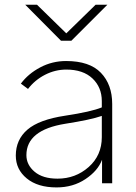

<svg xmlns="http://www.w3.org/2000/svg" viewBox="-20 -776 576 813"><path d="M91.8 -119.1Q91.8 -78.1 126.5 -48.8Q161.1 -19.5 223.6 -19.5Q299.8 -19.5 355.5 -68.8Q411.1 -118.2 411.1 -195.3V-285.2Q363.3 -268.6 256.8 -252Q91.8 -225.6 91.8 -119.1ZM46.9 -117.2Q46.9 -184.6 96.2 -227.1Q145.5 -269.5 255.9 -286.1Q366.2 -302.7 411.1 -321.3V-347.7Q411.1 -406.2 371.6 -443.8Q332 -481.4 260.7 -481.4Q213.9 -481.4 170.9 -459.5Q127.9 -437.5 98.6 -399.4L68.4 -421.9Q99.6 -463.9 150.4 -490.7Q201.2 -517.6 259.8 -517.6Q359.4 -517.6 407.2 -467.8Q455.1 -418 455.1 -335.9V0H412.1V-99.6Q394.5 -52.7 341.8 -17.6Q289.1 17.6 219.7 17.6Q139.6 17.6 93.3 -20.5Q46.9 -58.6 46.9 -117.2ZM86.9 -755.9H136.7L260.7 -634.8L384.8 -755.9H434.6L282.2 -603.5H238.3Z"/></svg>

Font: Gothic A1 ExtraLight
Style: Regular
Weight: 275
Designer: HanYang I&C Co.,Ltd.
Foundry: HanYang I&C Co.,Ltd.
Version: Version 2.50